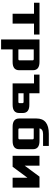

<svg xmlns="http://www.w3.org/2000/svg" viewBox="1275 -1975 910 3500"><g transform="rotate(90 1730.0 -225.0)"><path d="M30 -390V-490H610V-390H410V0H230V-390Z M700 210V-490H1110Q1260 -490 1260 -370V-120Q1260 0 1110 0H880V210ZM880 -105H1055Q1080 -105 1080 -125V-365Q1080 -385 1055 -385H880Z M1340 -390V-490H1680V-305H1890Q2040 -305 2040 -185V-120Q2040 0 1890 0H1500V-390ZM1680 -105H1835Q1860 -105 1860 -125V-180Q1860 -200 1835 -200H1680Z M2140 -120V-436Q2140 -660 2420 -660H2640V-555H2425Q2334 -555 2320 -490H2550Q2700 -490 2700 -370V-120Q2700 0 2550 0H2290Q2140 0 2140 -120ZM2320 -125Q2320 -105 2345 -105H2495Q2520 -105 2520 -125V-365Q2520 -385 2495 -385H2320Z M2820 0V-490H3000V-220L3200 -490H3400V0H3220V-270L3020 0Z"/></g></svg>

Font: Xolonium
Style: Bold
Weight: 700
Designer: Severin Meyer
Version: Version 4.2